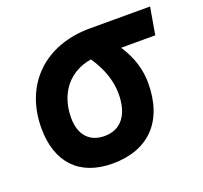

<svg xmlns="http://www.w3.org/2000/svg" viewBox="-98 -631 795 753"><g transform="rotate(-20 299.5 -254.5)"><path d="M251.5 9.8C402.8 9.8 489.7 -81.5 489.7 -240.2C489.7 -295.4 472.7 -352.5 437 -405.8H579.6L599.1 -519H348.1C159.7 -519 35.2 -398.4 35.2 -215.8C35.2 -72.3 113.8 9.8 251.5 9.8ZM310.1 -403.3C349.1 -347.2 366.2 -289.6 366.2 -240.2C366.2 -152.8 327.1 -102.5 258.8 -102.5C195.3 -102.5 158.7 -143.6 158.7 -213.9C158.7 -317.4 217.8 -388.7 310.1 -403.3Z"/></g></svg>

Font: Cascadia Mono PL SemiBold
Style: Italic
Weight: 600
Italic angle: -10°
Monospace: yes
Designer: Aaron Bell
Foundry: Saja Typeworks
Version: Version 2404.023